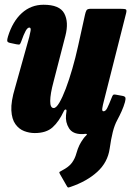

<svg xmlns="http://www.w3.org/2000/svg" viewBox="-20 -558 566 829"><path d="M14.5 -400.5Q34.5 -465.5 74.2 -501.5Q114 -537.5 168 -537.5Q237.5 -537.5 257.5 -500Q277.5 -462.5 262.5 -404L211 -204.5Q197 -152.5 196.8 -122Q196.5 -91.5 212 -91.5Q222.5 -91.5 236 -114.2Q249.5 -137 264 -175.2Q278.5 -213.5 292.2 -261Q306 -308.5 317 -358.5L347 -494.5Q349.5 -506 353.2 -513Q357 -520 371 -520H500.5Q518.5 -520 523.2 -517.5Q528 -515 524.5 -501L427.5 -118Q424 -105 421.8 -91.2Q419.5 -77.5 427 -77.5Q436 -77.5 443 -91.5Q450 -105.5 461.5 -134.5Q465 -144 468 -147.8Q471 -151.5 484.5 -148.5L509 -144Q520 -142 521.5 -136Q523 -130 519.5 -117Q514 -97.5 505.2 -78Q496.5 -58.5 486.5 -40Q474.5 -18 467 11.8Q459.5 41.5 453.5 84Q445 143 400 184Q355 225 284.5 249Q276 252 273.8 251.5Q271.5 251 267.5 243.5L238.5 193Q234.5 186 237.5 184Q240.5 182 247 178.5Q278 162.5 291 144.2Q304 126 309.5 105Q316 82.5 322.8 68.8Q329.5 55 340.5 40Q345.5 33 352 27Q360.5 19 347 20Q344 20.5 340.5 20.8Q337 21 333.5 21Q293.5 21 277.8 -4.5Q262 -30 265 -61L267 -77.5Q268 -85 263.5 -85.2Q259 -85.5 255 -77Q234.5 -33 207 -8.2Q179.5 16.5 130 16.5Q107 16.5 84.5 8Q62 -0.5 46.5 -22Q31 -43.5 29 -81.5Q27 -119.5 45 -179L106.5 -399Q109.5 -410 112 -424.5Q114.5 -439 106.5 -439Q99 -439 91 -425Q83 -411 71.5 -378.5Q68.5 -370.5 65.8 -367.2Q63 -364 50 -367L22 -373Q12 -375.5 11.2 -381.5Q10.5 -387.5 14.5 -400.5Z"/></svg>

Font: Besley* Condensed Heavy
Style: Italic
Weight: 800
Width: 3
Italic angle: -13°
Designer: Owen Earl
Foundry: indestructible type*
Version: Version 3.000; ttfautohint (v1.8.3)